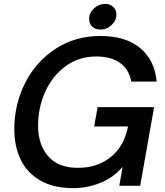

<svg xmlns="http://www.w3.org/2000/svg" viewBox="-20 -961 853 993"><path d="M54 -292Q54 -423 111 -534Q168 -645 269.5 -710Q371 -775 498 -775Q631 -775 706 -711.5Q781 -648 790 -539H659Q648 -601 601.5 -635Q555 -669 477 -669Q389 -669 320.5 -619.5Q252 -570 214.5 -487.5Q177 -405 177 -311Q177 -213 229 -153Q281 -93 383 -93Q485 -93 554 -149.5Q623 -206 642 -307H467L485 -407H777L705 0H597L614 -98Q566 -42 498.5 -15Q431 12 359 12Q256 12 187.5 -28Q119 -68 86.5 -136.5Q54 -205 54 -292ZM441 -863Q441 -895 466.5 -918Q492 -941 524 -941Q549 -941 565.5 -925.5Q582 -910 582 -886Q582 -855 557 -831.5Q532 -808 500 -808Q474 -808 457.5 -823Q441 -838 441 -863Z"/></svg>

Font: Open Sauce One Medium Italic
Style: Regular
Weight: 500
Italic angle: -10°
Designer: Alfredo Marco Pradil
Foundry: Creative Sauce Fz LLC
Version: Version 1.477